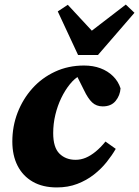

<svg xmlns="http://www.w3.org/2000/svg" viewBox="-20 -805 609 841"><path d="M229 16Q167 16 123.5 -9Q80 -34 57 -79Q34 -124 34 -185Q34 -252 57 -311.5Q80 -371 121.5 -417.5Q163 -464 221 -491Q279 -518 348 -518Q388 -518 420 -506Q452 -494 475 -471.5Q498 -449 508 -418Q506 -387 486.5 -363Q467 -339 430 -339Q402 -339 383.5 -356.5Q365 -374 348 -410L310 -486H364V-475H331Q307 -462 286 -436Q265 -410 248.5 -376Q232 -342 222.5 -302.5Q213 -263 213 -222Q213 -159 240.5 -132Q268 -105 311 -105Q334 -105 355.5 -114Q377 -123 399 -141Q421 -159 442 -185L487 -153Q471 -125 447 -95Q423 -65 391 -40Q359 -15 318.5 0.5Q278 16 229 16ZM277 -784 418 -632H332L531 -785L569 -749L409 -564H322L233 -755Z"/></svg>

Font: Source Serif 4 Black
Style: Italic
Weight: 900
Italic angle: -12°
Designer: Frank Grießhammer
Foundry: Adobe Systems Incorporated
Version: Version 4.004;hotconv 1.0.116;makeotfexe 2.5.65601